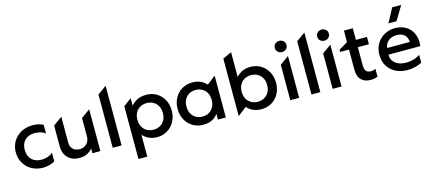

<svg xmlns="http://www.w3.org/2000/svg" viewBox="-63 -1426 5213 2302"><g transform="rotate(-15 2543.0 -275.0)"><path d="M303.6 15Q225.2 15 164.3 -19.3Q103.4 -53.6 68.6 -112.8Q33.8 -172.1 33.8 -247.5Q33.8 -304.4 54.4 -352.2Q75.1 -400.1 112.6 -435.5Q150.1 -471 200.7 -490.5Q251.2 -510 310.8 -510Q347.4 -510 380.1 -502.9Q412.9 -495.8 442.4 -480.4V-372.5Q416.8 -392.8 383.6 -402.6Q350.3 -412.5 313.6 -412.5Q261.6 -412.5 223.9 -393.1Q186.2 -373.6 165.7 -336.8Q145.2 -300.1 145.2 -248.1Q145.2 -170.5 190.4 -126.5Q235.6 -82.5 313.3 -82.5Q354.2 -82.5 390.4 -95.9Q426.6 -109.4 451.7 -131.6V-23.9Q417.8 -4.9 380.5 5Q343.2 15 303.6 15Z M757.1 15Q690.7 15 647.2 -11.7Q603.8 -38.4 582.4 -82.3Q561.1 -126.2 561.1 -178.4V-439.5L671.1 -518.8V-199.1Q671.1 -148.1 701.2 -117.2Q731.3 -86.2 785.1 -86.2Q819.8 -86.2 847.5 -102.1Q875.2 -117.9 891.2 -146.3Q907.3 -174.8 907.3 -212.2V-439.5L1017.3 -518.8V0H918.6V-58.5Q889.6 -23.6 849.7 -4.3Q809.8 15 757.1 15Z M1170.6 0V-660.8L1280.6 -740V0Z M1433.6 210V-445.4L1532.3 -518.8V-425.2Q1562.1 -462.8 1608 -486.4Q1653.9 -510 1721.4 -510Q1794.1 -510 1850.2 -475.8Q1906.2 -441.6 1938 -382.2Q1969.7 -322.8 1969.7 -247.5Q1969.7 -192.9 1951.5 -145.2Q1933.4 -97.6 1900.1 -61.6Q1866.8 -25.6 1821.1 -5.3Q1775.4 15 1719.9 15Q1661.9 15 1617.9 -5.9Q1573.9 -26.9 1543.2 -62.2V210ZM1701.3 -82.5Q1747.3 -82.5 1783 -102.8Q1818.8 -123 1839.1 -159.9Q1859.4 -196.9 1859.4 -247.5Q1859.4 -298.1 1839 -335.2Q1818.6 -372.3 1782.8 -392.4Q1747.1 -412.5 1701.3 -412.5Q1655.5 -412.5 1619.8 -392.4Q1584.1 -372.3 1563.6 -335.2Q1543.2 -298.1 1543.2 -247.5Q1543.2 -196.9 1563.5 -159.9Q1583.9 -123 1619.6 -102.8Q1655.3 -82.5 1701.3 -82.5Z M2294.3 15Q2220.6 15 2163.8 -19.2Q2106.9 -53.4 2074.6 -112.8Q2042.3 -172.2 2042.3 -247.5Q2042.3 -304 2060.8 -351.9Q2079.4 -399.9 2113 -435.3Q2146.6 -470.8 2192.9 -490.4Q2239.2 -510 2294.3 -510Q2367.7 -510 2416.9 -478.9Q2466.1 -447.9 2492.1 -399.1L2452.6 -363V-423.9L2574.7 -518.8V0H2476.3V-119.5L2492.1 -95.9Q2466.1 -47.1 2416.9 -16.1Q2367.7 15 2294.3 15ZM2308.8 -82.5Q2354.1 -82.5 2389.4 -102.8Q2424.8 -123 2445.1 -159.9Q2465.4 -196.9 2465.4 -247.5Q2465.4 -298.1 2445.1 -335.2Q2424.8 -372.3 2389.4 -392.4Q2354.1 -412.5 2308.8 -412.5Q2263.6 -412.5 2228.2 -392.4Q2192.9 -372.3 2172.5 -335.2Q2152.2 -298.1 2152.2 -247.5Q2152.2 -196.9 2172.5 -159.9Q2192.9 -123 2228.2 -102.8Q2263.6 -82.5 2308.8 -82.5Z M3015.9 15Q2966.6 15 2926.9 0.5Q2887.2 -14.1 2858 -39.8Q2828.9 -65.6 2811.1 -99.1L2850.6 -130V-71.1L2728.1 23.8V-688.9L2837.7 -740V-380.9L2814.8 -405.6Q2848 -453.2 2897.5 -481.6Q2946.9 -510 3014.4 -510Q3088.2 -510 3144.6 -474.8Q3200.9 -439.6 3232.6 -380Q3264.2 -320.4 3264.2 -247.5Q3264.2 -191.2 3245.9 -143.2Q3227.7 -95.1 3194.5 -59.7Q3161.3 -24.2 3116 -4.6Q3070.6 15 3015.9 15ZM2995.8 -82.5Q3041.6 -82.5 3077.3 -102.8Q3113.1 -123 3133.5 -159.9Q3153.9 -196.9 3153.9 -247.5Q3153.9 -298.1 3133.6 -335.2Q3113.2 -372.3 3077.5 -392.4Q3041.8 -412.5 2995.8 -412.5Q2949.8 -412.5 2914.1 -392.4Q2878.4 -372.3 2858 -335.2Q2837.7 -298.1 2837.7 -247.5Q2837.7 -196.9 2858.1 -159.9Q2878.6 -123 2914.3 -102.8Q2950 -82.5 2995.8 -82.5Z M3374.6 0V-439.5L3484.6 -518.8V0ZM3429.6 -583.2Q3399.9 -583.2 3378.5 -602.4Q3357.1 -621.6 3357.1 -652.4Q3357.1 -683.1 3378.5 -702.3Q3399.9 -721.5 3429.6 -721.5Q3459.2 -721.5 3480.6 -702.3Q3502.1 -683.1 3502.1 -652.4Q3502.1 -621.6 3480.6 -602.4Q3459.2 -583.2 3429.6 -583.2Z M3637.6 0V-660.8L3747.6 -740V0Z M3900.6 0V-439.5L4010.6 -518.8V0ZM3955.6 -583.2Q3925.9 -583.2 3904.5 -602.4Q3883.1 -621.6 3883.1 -652.4Q3883.1 -683.1 3904.5 -702.3Q3925.9 -721.5 3955.6 -721.5Q3985.2 -721.5 4006.6 -702.3Q4028.1 -683.1 4028.1 -652.4Q4028.1 -621.6 4006.6 -602.4Q3985.2 -583.2 3955.6 -583.2Z M4371.1 15Q4298.4 15 4255 -26.9Q4211.6 -68.8 4211.6 -155.2V-639.5H4321.6V-495H4458.9V-404H4321.6V-179.4Q4321.6 -127.3 4341.2 -106.2Q4360.9 -85 4396.7 -85Q4414.3 -85 4429.8 -88.9Q4445.2 -92.8 4457.8 -99.4V-1.5Q4438.5 6.2 4416.3 10.6Q4394.1 15 4371.1 15ZM4101.4 -404V-431.5L4225.9 -505V-404Z M4829.1 15Q4745.2 15 4681.7 -17.8Q4618.1 -50.6 4582.4 -109.4Q4546.8 -168.3 4546.8 -246.6Q4546.8 -303.7 4566.3 -351.9Q4585.9 -400.1 4621.3 -435.5Q4656.8 -470.9 4704.6 -490.5Q4752.3 -510 4808.9 -510Q4870.2 -510 4918.3 -488.3Q4966.4 -466.6 4998.2 -427.6Q5029.9 -388.6 5043.2 -336.3Q5056.6 -284.1 5047.7 -222.8H4652.7Q4651.8 -178.5 4674 -145.3Q4696.2 -112.2 4737.5 -93.6Q4778.8 -75 4834.9 -75Q4882.4 -75 4926.7 -87.7Q4970.9 -100.4 5007.4 -125.4V-28.8Q4982.2 -14.4 4952.1 -4.7Q4921.9 4.9 4890.5 10Q4859 15 4829.1 15ZM4658.8 -304H4939.7Q4937.5 -360.1 4903.4 -391.9Q4869.3 -423.8 4806.7 -423.8Q4745.2 -423.8 4705.3 -391.9Q4665.4 -360.1 4658.8 -304ZM4749.2 -585 4843.2 -759.5H4954.6L4850.1 -585Z"/></g></svg>

Font: Geologica-Sharp
Style: Regular
Weight: 100
Designer: Sindre Bremnes, Frode Helland
Foundry: Monokrom Skriftforlag AS
Version: Version 1.010;gftools[0.9.28]